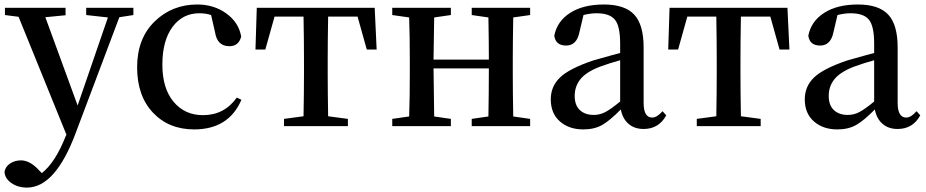

<svg xmlns="http://www.w3.org/2000/svg" viewBox="-23 -561 4120 854"><path d="M570.3 -526.4V-494.1L507.8 -484.4L314.5 28.3Q223.6 273.4 96.7 273.4Q56.6 273.4 27.3 252.9Q-2 232.4 -2.9 202.1Q2 178.7 22.9 165.5Q43.9 152.3 70.3 152.3Q111.3 152.3 152.3 198.2L163.1 209Q223.6 161.1 269.5 43.9L272.5 38.1L59.6 -486.3L-1 -494.1V-526.4H268.6V-493.2L178.7 -484.4L322.3 -91.8L457 -483.4L360.4 -494.1V-526.4Z M1030.3 -127 1050.8 -117.2Q994.1 14.6 840.8 14.6Q727.5 14.6 657.2 -60.1Q586.9 -134.8 586.9 -261.7Q586.9 -389.6 664.6 -465.3Q742.2 -541 854.5 -541Q928.7 -541 983.9 -501Q1039.1 -460.9 1049.8 -398.4Q1039.1 -355.5 997.1 -355.5Q943.4 -355.5 933.6 -417L916 -494.1Q892.6 -502 863.3 -502Q789.1 -502 744.1 -440.9Q699.2 -379.9 699.2 -273.4Q699.2 -168 749 -108.4Q798.8 -48.8 879.9 -48.8Q974.6 -48.8 1030.3 -127Z M1567.4 -487.3H1436.5Q1434.6 -376 1434.6 -293.9V-232.4Q1434.6 -155.3 1436.5 -43.9L1524.4 -32.2V0H1240.2V-32.2L1327.1 -43.9Q1329.1 -155.3 1329.1 -232.4V-293.9Q1329.1 -376 1327.1 -487.3H1198.2L1157.2 -340.8H1113.3L1119.1 -526.4H1643.6L1652.3 -340.8H1608.4Z M2335 -494.1 2259.8 -483.4Q2257.8 -372.1 2257.8 -293.9V-232.4Q2257.8 -154.3 2259.8 -43L2335 -32.2V0H2075.2V-32.2L2149.4 -43Q2151.4 -154.3 2151.4 -256.8H1905.3Q1905.3 -210 1908.2 -43L1982.4 -32.2V0H1721.7V-32.2L1796.9 -43Q1799.8 -127 1799.8 -232.4V-293.9Q1799.8 -400.4 1796.9 -483.4L1721.7 -494.1V-526.4H1982.4V-494.1L1908.2 -483.4Q1905.3 -322.3 1905.3 -295.9H2151.4Q2151.4 -376 2149.4 -483.4L2075.2 -494.1V-526.4H2335Z M2735.4 -109.4V-293Q2691.4 -281.2 2643.6 -263.7Q2582 -239.3 2557.6 -207.5Q2533.2 -175.8 2533.2 -134.8Q2533.2 -92.8 2556.2 -71.3Q2579.1 -49.8 2618.2 -49.8Q2644.5 -49.8 2668.5 -62Q2692.4 -74.2 2735.4 -109.4ZM2923.8 -66.4 2940.4 -47.9Q2907.2 12.7 2839.8 12.7Q2798.8 12.7 2772.5 -10.3Q2746.1 -33.2 2738.3 -74.2Q2690.4 -25.4 2655.8 -5.4Q2621.1 14.6 2571.3 14.6Q2507.8 14.6 2467.3 -21Q2426.8 -56.6 2426.8 -119.1Q2426.8 -176.8 2467.8 -216.3Q2508.8 -255.9 2615.2 -292Q2714.8 -320.3 2735.4 -325.2V-366.2Q2735.4 -445.3 2711.9 -473.6Q2688.5 -502 2630.9 -502Q2602.5 -502 2572.3 -494.1L2554.7 -419.9Q2543 -358.4 2495.1 -358.4Q2448.2 -358.4 2442.4 -402.3Q2455.1 -466.8 2513.2 -503.9Q2571.3 -541 2663.1 -541Q2755.9 -541 2797.9 -496.1Q2839.8 -451.2 2839.8 -349.6V-103.5Q2839.8 -38.1 2877.9 -38.1Q2899.4 -38.1 2923.8 -66.4Z M3403.3 -487.3H3272.5Q3270.5 -376 3270.5 -293.9V-232.4Q3270.5 -155.3 3272.5 -43.9L3360.4 -32.2V0H3076.2V-32.2L3163.1 -43.9Q3165 -155.3 3165 -232.4V-293.9Q3165 -376 3163.1 -487.3H3034.2L2993.2 -340.8H2949.2L2955.1 -526.4H3479.5L3488.3 -340.8H3444.3Z M3865.2 -109.4V-293Q3821.3 -281.2 3773.4 -263.7Q3711.9 -239.3 3687.5 -207.5Q3663.1 -175.8 3663.1 -134.8Q3663.1 -92.8 3686 -71.3Q3709 -49.8 3748 -49.8Q3774.4 -49.8 3798.3 -62Q3822.3 -74.2 3865.2 -109.4ZM4053.7 -66.4 4070.3 -47.9Q4037.1 12.7 3969.7 12.7Q3928.7 12.7 3902.3 -10.3Q3876 -33.2 3868.2 -74.2Q3820.3 -25.4 3785.6 -5.4Q3751 14.6 3701.2 14.6Q3637.7 14.6 3597.2 -21Q3556.6 -56.6 3556.6 -119.1Q3556.6 -176.8 3597.7 -216.3Q3638.7 -255.9 3745.1 -292Q3844.7 -320.3 3865.2 -325.2V-366.2Q3865.2 -445.3 3841.8 -473.6Q3818.4 -502 3760.7 -502Q3732.4 -502 3702.1 -494.1L3684.6 -419.9Q3672.9 -358.4 3625 -358.4Q3578.1 -358.4 3572.3 -402.3Q3585 -466.8 3643.1 -503.9Q3701.2 -541 3793 -541Q3885.7 -541 3927.7 -496.1Q3969.7 -451.2 3969.7 -349.6V-103.5Q3969.7 -38.1 4007.8 -38.1Q4029.3 -38.1 4053.7 -66.4Z"/></svg>

Font: GenYoMin TW TTF SemiBold
Style: Regular
Weight: 600
Version: Version 1.300